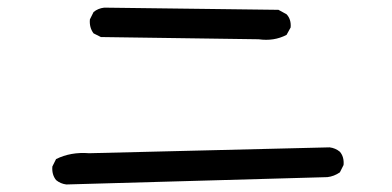

<svg xmlns="http://www.w3.org/2000/svg" viewBox="-20 -574 1040 510"><path d="M156.2 -84Q140.6 -85.9 128.9 -95.7Q117.2 -110.4 119.1 -131.8L128.9 -151.4Q168 -170.9 216.8 -167L855.5 -182.6Q871.1 -180.7 882.8 -170.9Q894.5 -157.2 892.6 -135.7L882.8 -116.2Q867.2 -105.5 849.6 -103.5ZM667 -469.7 248 -475.6 228.5 -485.4Q216.8 -501 218.8 -522.5L228.5 -542Q240.2 -551.8 256.8 -553.7L719.7 -547.9L741.2 -536.1Q753.9 -522.5 752 -501L741.2 -481.4Q708 -463.9 667 -469.7Z"/></svg>

Font: NaikaiFont
Style: Regular
Weight: 400
Version: Version 1.67